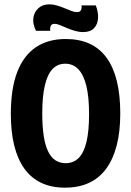

<svg xmlns="http://www.w3.org/2000/svg" viewBox="-20 -853 605 886"><path d="M280 13Q217 13 170 -9.5Q123 -32 92 -75.5Q61 -119 45.5 -182Q30 -245 30 -327Q30 -444 59.5 -520.5Q89 -597 145.5 -635Q202 -673 283 -673Q346 -673 393 -651.5Q440 -630 471.5 -587Q503 -544 519 -479.5Q535 -415 535 -329Q535 -246 518.5 -182Q502 -118 470 -74.5Q438 -31 390.5 -9Q343 13 280 13ZM283 -100Q319 -100 343 -124Q367 -148 379 -198Q391 -248 391 -326Q391 -405 378.5 -456.5Q366 -508 341.5 -533.5Q317 -559 281 -559Q246 -559 222.5 -534.5Q199 -510 187 -459Q175 -408 175 -330Q175 -271 181.5 -227.5Q188 -184 201.5 -155.5Q215 -127 235.5 -113.5Q256 -100 283 -100ZM364 -705Q345 -705 326 -710.5Q307 -716 289.5 -723.5Q272 -731 257 -737Q242 -743 232 -743Q218 -743 214 -733Q210 -723 212 -711H146Q130 -743 134 -770.5Q138 -798 157.5 -815.5Q177 -833 208 -833Q225 -833 243.5 -827.5Q262 -822 278.5 -815Q295 -808 309.5 -802.5Q324 -797 335 -797Q350 -797 354 -807Q358 -817 356 -828H422Q434 -798 432.5 -769.5Q431 -741 414 -723Q397 -705 364 -705Z"/></svg>

Font: Bricolage Grotesque 72pt SemiCondensed
Style: Bold
Weight: 700
Width: 4
Designer: Mathieu Triay
Foundry: Atelier Triay
Version: Version 1.001;gftools[0.9.33.dev8+g029e19f]